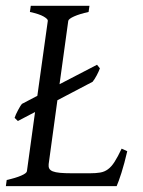

<svg xmlns="http://www.w3.org/2000/svg" viewBox="-20 -635 488 655"><path d="M320.8 -401.9Q319.3 -397.5 316.4 -391.1Q313.5 -384.8 310.1 -378.2Q306.6 -371.6 302.7 -365.5Q298.8 -359.4 295.9 -356L175.8 -293L146 -75.2Q145 -66.4 147.9 -60.3Q150.9 -54.2 159.9 -50.5Q168.9 -46.9 184.8 -45.4Q200.7 -43.9 225.1 -43.9H287.1Q307.6 -43.9 322 -46.4Q336.4 -48.8 348.1 -57.4Q359.9 -65.9 370.6 -82.5Q381.3 -99.1 395 -127.9L414.1 -119.1Q404.3 -76.7 394.3 -45.4Q384.3 -14.2 377.9 0H0L2.9 -21Q33.7 -27.8 52.2 -35.9Q70.8 -43.9 71.8 -50.8L99.6 -252.9L41 -222.2L29.8 -232.9Q31.2 -237.8 34.4 -244.9Q37.6 -252 41.3 -258.8Q44.9 -265.6 48.6 -271.7Q52.2 -277.8 55.2 -280.8L107.4 -308.1L143.1 -564Q144 -569.8 128.9 -578.6Q113.8 -587.4 82 -594.2L85 -615.2H285.2L282.2 -594.2Q251.5 -587.4 232.9 -579.1Q214.4 -570.8 212.9 -564L183.1 -347.7L311 -414.1Z"/></svg>

Font: Gentium Plus Phon
Style: Italic
Weight: 400
Italic angle: -8°
Designer: J. Victor Gaultney, Annie Olsen, Iska Routamaa, Becca Hirsbrunner
Foundry: SIL International
Version: Version 5.000